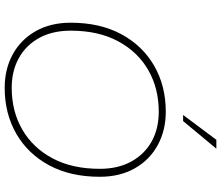

<svg xmlns="http://www.w3.org/2000/svg" viewBox="-82 -852 944 820"><g transform="rotate(90 390.0 -442.0)"><path d="M355 10Q275 10 212 -24.5Q149 -59 113 -122.5Q77 -186 77 -272Q77 -397 126 -488Q175 -579 261 -628.5Q347 -678 457 -678Q537 -678 600 -643.5Q663 -609 699 -545.5Q735 -482 735 -396Q735 -271 686 -180Q637 -89 551 -39.5Q465 10 355 10ZM355 -20Q455 -20 533 -65Q611 -110 656 -194Q701 -278 701 -396Q701 -474 670 -530.5Q639 -587 584.5 -617.5Q530 -648 457 -648Q357 -648 279 -603Q201 -558 156 -474Q111 -390 111 -272Q111 -194 142 -137.5Q173 -81 228 -50.5Q283 -20 355 -20ZM471 -752 577 -894H615L497 -752Z"/></g></svg>

Font: Gantari Thin
Style: Italic
Weight: 100
Italic angle: -10°
Designer: Anugrah Pasau
Foundry: Lafontype
Version: Version 1.000; ttfautohint (v1.8.4.7-5d5b)